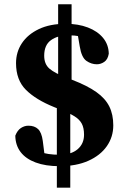

<svg xmlns="http://www.w3.org/2000/svg" viewBox="-20 -756 582 891"><path d="M256.7 -37.9Q310 -37.9 340 -63.3Q370 -88.8 370 -130.8Q370 -162.8 359.3 -182.5Q348.6 -202.2 325.4 -216.5Q302.1 -230.9 264.2 -245.9L231.5 -258.9Q146 -293.4 100.2 -339.2Q54.4 -385 54.4 -462.8Q54.4 -514.6 81.7 -555.6Q109 -596.6 160.5 -621.1Q212 -645.6 284.9 -645.6Q343.1 -645.6 387.7 -628.5Q432.3 -611.5 458.2 -580.3Q484 -549.1 484.8 -506.8Q480.3 -480 464 -468.9Q447.6 -457.7 429.3 -457.7Q403.9 -457.7 381.2 -473.4Q358.4 -489.1 350.1 -540.3L338.2 -609.8L414 -565.9Q377.2 -582.5 351.6 -587.4Q326.1 -592.2 296.6 -592.2Q248.1 -592.2 216.6 -569.7Q185.1 -547.1 185.1 -497.6Q185.1 -458.2 209.7 -437.3Q234.4 -416.4 283.1 -397.9L316.7 -384.9Q385.5 -358.3 427.1 -328.8Q468.7 -299.3 487.2 -262Q505.7 -224.7 505.7 -174.3Q505.7 -120.6 475.8 -77.7Q445.8 -34.7 389.9 -9.8Q334.1 15.2 256 15.2Q191.4 15.2 145.6 -1.9Q99.7 -18.9 75.6 -50.5Q51.6 -82.1 51 -126.5Q60.9 -151.6 77.3 -162.1Q93.7 -172.7 111.9 -172.7Q140 -172.7 156.6 -157.1Q173.1 -141.6 178.5 -102.3L189 -19.8L118 -69.5Q142.4 -58.4 162.8 -51.6Q183.1 -44.8 205.7 -41.3Q228.3 -37.9 256.7 -37.9ZM312.2 -316.2H249.8V-736.3H312.2ZM243.8 115V-316.2H306.1V115Z"/></svg>

Font: Adobe Variable Font Prototype
Style: Regular
Weight: 389
Designer: Frank Grießhammer
Foundry: Adobe
Version: Version 1.004;hotconv 1.0.113;makeotfexe 2.5.65598